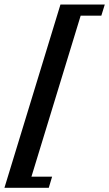

<svg xmlns="http://www.w3.org/2000/svg" viewBox="-46 -720 492 864"><path d="M-26 125 226 -699.5H425.5L410 -649.5H317L95.5 75H188.5L173.5 125Z"/></svg>

Font: Newsreader 16pt ExtraBold
Style: Italic
Weight: 800
Italic angle: -17°
Designer: Hugues Gentile
Foundry: Production Type
Version: Version 1.003; ttfautohint (v1.8.3)